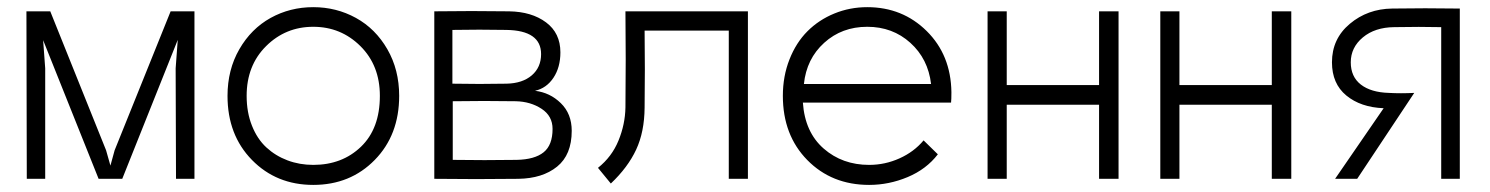

<svg xmlns="http://www.w3.org/2000/svg" viewBox="-20 -502 4183 539"><path d="M54.2 -470.2H121.1L277.8 -80.1L290 -37.1L301.8 -80.1L459 -470.2H525.9V0H474.1L473.1 -310.1L479 -390.1L323.2 0H256.8L101.1 -389.2L106.9 -310.1V0H55.2Z M672.4 -232.9Q672.4 -186.5 687.3 -149.2Q702.1 -111.8 727.8 -88.1Q753.4 -64.5 787.1 -51.8Q820.8 -39.1 859.4 -39.1Q940.4 -39.1 993.4 -90.1Q1046.4 -141.1 1046.4 -232.9Q1046.4 -318.4 991.7 -372.6Q937 -426.8 859.4 -426.8Q781.7 -426.8 727.1 -372.6Q672.4 -318.4 672.4 -232.9ZM618.7 -232.9Q618.7 -306.2 651.9 -363.8Q685.1 -421.4 739.7 -451.7Q794.4 -481.9 859.4 -481.9Q924.3 -481.9 979.2 -451.7Q1034.2 -421.4 1067.4 -363.8Q1100.6 -306.2 1100.6 -232.9Q1100.6 -123 1032 -53Q963.4 17.1 859.4 17.1Q755.9 17.1 687.3 -53Q618.7 -123 618.7 -232.9Z M1250 -267.1Q1326.2 -265.6 1402.3 -267.1Q1446.8 -268.1 1472.9 -290.5Q1499 -313 1499 -350.1Q1499 -416.5 1401.4 -418Q1325.7 -419.4 1250 -418ZM1199.2 0V-470.2Q1303.2 -471.7 1409.2 -470.2Q1472.7 -469.2 1512.9 -439.2Q1553.2 -409.2 1553.2 -355Q1553.2 -313 1533.7 -283.7Q1514.2 -254.4 1481.9 -247.1Q1523.9 -242.2 1554.4 -212.4Q1585 -182.6 1585 -134.8Q1585 -67.4 1543.9 -34.2Q1502.9 -1 1435.1 0Q1316.4 1.5 1199.2 0ZM1251 -53.2Q1339.8 -51.8 1430.2 -53.2Q1481 -54.2 1506.1 -74.5Q1531.2 -94.7 1531.2 -140.1Q1531.2 -176.3 1500.5 -196.5Q1469.7 -216.8 1428.2 -217.8Q1338.9 -219.2 1251 -217.8Z M1789.6 -416Q1791 -308.1 1789.6 -200.2Q1789.1 -131.8 1765.9 -82Q1742.7 -32.2 1694.8 13.2L1658.7 -30.8Q1697.8 -62 1716.3 -107.4Q1734.9 -152.8 1735.8 -200.2Q1737.3 -335.4 1735.8 -470.2H2079.6V0H2025.9V-416Z M2612.8 -68.8Q2580.6 -26.9 2528.1 -4.9Q2475.6 17.1 2419.9 17.1Q2314.9 17.1 2246.3 -52.7Q2177.7 -122.6 2177.7 -232.9Q2177.7 -288.1 2196.3 -335.2Q2214.8 -382.3 2246.8 -414.3Q2278.8 -446.3 2322.3 -464.1Q2365.7 -481.9 2414.6 -481.9Q2513.7 -481.9 2581.5 -414.8Q2649.4 -347.7 2650.9 -243.2Q2650.9 -222.7 2649.9 -213.9H2233.9Q2239.7 -130.9 2292.2 -85Q2344.7 -39.1 2419.9 -39.1Q2464.4 -39.1 2505.1 -57.4Q2545.9 -75.7 2572.8 -107.9ZM2236.8 -266.1H2593.8Q2585.4 -336.9 2535.6 -381.8Q2485.8 -426.8 2414.6 -426.8Q2343.3 -426.8 2293.7 -381.8Q2244.1 -336.9 2236.8 -266.1Z M3120.1 -470.2V0H3065.4V-208H2806.2V0H2752.4V-470.2H2806.2V-263.2H3065.4V-470.2Z M3605 -470.2V0H3550.3V-208H3291V0H3237.3V-470.2H3291V-263.2H3550.3V-470.2Z M4025.9 -425.8Q3965.8 -427.2 3894 -425.8Q3839.8 -425.3 3805.9 -397Q3772 -368.7 3772 -327.1Q3772 -286.6 3800.3 -264.6Q3828.6 -242.7 3878.9 -241.2Q3911.6 -239.3 3950.2 -241.2L3790 0H3728L3864.3 -198.2Q3799.8 -200.7 3759.5 -233.9Q3719.2 -267.1 3719.2 -327.1Q3719.2 -393.1 3769.3 -435.1Q3819.3 -477.1 3888.2 -478Q3978.5 -479.5 4078.1 -478V0H4025.9Z"/></svg>

Font: Kreadon Light
Style: Regular
Weight: 300
Designer: kohakuno
Foundry: StudioGnu
Version: Version 1.000;Glyphs 3.1.2 (3151)